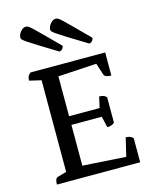

<svg xmlns="http://www.w3.org/2000/svg" viewBox="-130 -981 864 1069"><g transform="rotate(-15 302.0 -447.0)"><path d="M63 0Q63 -35 79 -40L131 -55V-583L63 -599Q63 -613 67 -622.5Q71 -632 83 -641H513V-508Q477 -508 471 -525L449 -593L227 -580V-350H403L417 -413Q428 -413 439 -410Q450 -407 459 -397V-251Q450 -242 439 -239Q428 -236 417 -236L402 -300H227V-65L476 -49L501 -155Q515 -155 525 -151Q535 -147 543 -139V0ZM440 -712Q449 -712 457 -719.5Q465 -727 465 -739Q409 -795 377.5 -826.5Q346 -858 330.5 -872.5Q315 -887 308 -890.5Q301 -894 295 -894Q279 -894 264.5 -877Q250 -860 250 -842Q250 -837 254.5 -831.5Q259 -826 276.5 -814Q294 -802 332.5 -778Q371 -754 440 -712ZM268 -712Q277 -712 285 -719.5Q293 -727 293 -739Q237 -795 205.5 -826.5Q174 -858 158.5 -872.5Q143 -887 136 -890.5Q129 -894 123 -894Q107 -894 92.5 -877Q78 -860 78 -842Q78 -837 82.5 -831.5Q87 -826 104.5 -814Q122 -802 160.5 -778Q199 -754 268 -712Z"/></g></svg>

Font: Petrona Medium
Style: Regular
Weight: 500
Designer: Ringo R. Seeber
Foundry: Ringo R. Seeber
Version: Version 2.001; ttfautohint (v1.8.3)